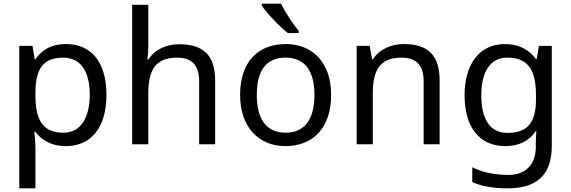

<svg xmlns="http://www.w3.org/2000/svg" viewBox="-20 -786 3111 1046"><path d="M340 -546C253 -546 205 -509 173 -463H169L157 -536H85V240H173V20C173 -5 169 -45 167 -68H173C204 -26 256 10 339 10C472 10 560 -86 560 -269C560 -454 472 -546 340 -546ZM324 -472C423 -472 469 -392 469 -270C469 -150 423 -63 326 -63C209 -63 173 -137 173 -269V-286C175 -411 215 -472 324 -472Z M788 -537V-760H700V0H788V-277C788 -402 825 -472 945 -472C1027 -472 1065 -429 1065 -343V0H1152V-349C1152 -486 1086 -545 956 -545C887 -545 823 -517 789 -462H783C786 -483 788 -511 788 -537Z M1511 -766H1406V-756C1429 -719 1502 -642 1548 -606H1607V-618C1576 -655 1533 -721 1511 -766ZM1784 -269C1784 -446 1682 -546 1537 -546C1383 -546 1288 -446 1288 -269C1288 -91 1392 10 1534 10C1687 10 1784 -91 1784 -269ZM1379 -269C1379 -396 1426 -472 1535 -472C1644 -472 1693 -396 1693 -269C1693 -142 1644 -63 1536 -63C1427 -63 1379 -142 1379 -269Z M2181 -546C2113 -546 2047 -519 2012 -463H2007L1994 -536H1923V0H2011V-278C2011 -403 2049 -472 2168 -472C2250 -472 2288 -429 2288 -343V0H2375V-349C2375 -487 2309 -546 2181 -546Z M2731 -546C2593 -546 2511 -438 2511 -267C2511 -92 2593 10 2732 10C2805 10 2861 -16 2898 -71H2902C2901 -59 2899 -21 2899 -5V16C2899 110 2843 167 2751 167C2674 167 2604 152 2553 125V206C2604 229 2668 240 2746 240C2910 240 2986 162 2986 9V-536H2916L2904 -465H2899C2859 -520 2801 -546 2731 -546ZM2743 -472C2851 -472 2900 -413 2900 -267V-246C2900 -117 2853 -62 2745 -62C2651 -62 2602 -134 2602 -266C2602 -398 2653 -472 2743 -472Z"/></svg>

Font: Noto Sans Brahmi
Style: Regular
Weight: 400
Designer: Monotype Design Team
Foundry: Monotype Imaging Inc.
Version: Version 2.004